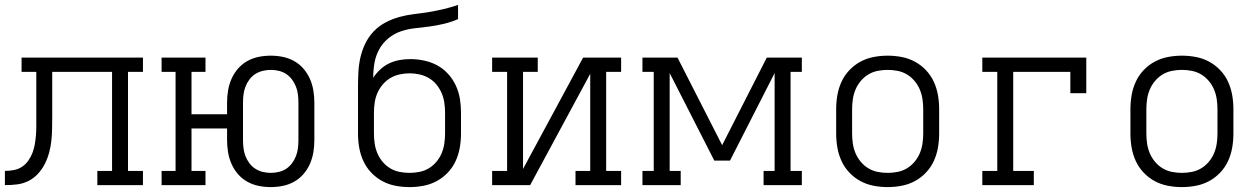

<svg xmlns="http://www.w3.org/2000/svg" viewBox="-20 -755 5140 783"><path d="M0 0V-58Q18 -58 36.5 -61.5Q55 -65 70 -75Q85 -85 95.5 -100Q106 -115 112.5 -132Q119 -149 122 -167Q125 -185 126.5 -203Q128 -221 128 -239.5Q128 -258 128 -276V-462H68V-520H563V-462H502V-58H563V0H377V-58H437V-462H193V-280Q193 -255 192.5 -230.5Q192 -206 189.5 -181.5Q187 -157 180.5 -133Q174 -109 163 -87Q152 -65 135 -46.5Q118 -28 96 -17Q74 -6 49.5 -3Q25 0 0 0Z M1084 8Q1059 8 1034.5 3Q1010 -2 988.5 -14Q967 -26 950.5 -45Q934 -64 924 -87Q914 -110 910 -134.5Q906 -159 906 -184V-231H761V-58H818V0H639V-58H696V-462H639V-520H818V-462H761V-289H906V-336Q906 -361 910 -385.5Q914 -410 924 -433Q934 -456 950.5 -475Q967 -494 988.5 -506Q1010 -518 1034.5 -523Q1059 -528 1084 -528Q1109 -528 1133.5 -523Q1158 -518 1179.5 -506Q1201 -494 1217.5 -475Q1234 -456 1244 -433Q1254 -410 1258 -385.5Q1262 -361 1262 -336V-184Q1262 -159 1258 -134.5Q1254 -110 1244 -87Q1234 -64 1217.5 -45Q1201 -26 1179.5 -14Q1158 -2 1133.5 3Q1109 8 1084 8ZM1084 -50Q1101 -50 1117.5 -54Q1134 -58 1147.5 -67Q1161 -76 1171 -89.5Q1181 -103 1187 -118.5Q1193 -134 1195 -150.5Q1197 -167 1197 -184V-336Q1197 -353 1195 -369.5Q1193 -386 1187 -401.5Q1181 -417 1171 -430.5Q1161 -444 1147.5 -453Q1134 -462 1117.5 -466Q1101 -470 1084 -470Q1068 -470 1051.5 -466Q1035 -462 1021 -453Q1007 -444 997 -430.5Q987 -417 981 -401.5Q975 -386 973 -369.5Q971 -353 971 -336V-184Q971 -167 973 -150.5Q975 -134 981 -118.5Q987 -103 997 -89.5Q1007 -76 1021 -67Q1035 -58 1051.5 -54Q1068 -50 1084 -50Z M1650 8Q1621 8 1592.5 2.5Q1564 -3 1539 -16.5Q1514 -30 1494 -51Q1474 -72 1462 -98Q1450 -124 1445 -152.5Q1440 -181 1440 -210V-398Q1440 -429 1441.5 -459.5Q1443 -490 1449.5 -519.5Q1456 -549 1469.5 -577Q1483 -605 1504 -627Q1525 -649 1552.5 -663.5Q1580 -678 1609.5 -686Q1639 -694 1669 -697.5Q1699 -701 1729.5 -706Q1760 -711 1789.5 -718Q1819 -725 1848 -735V-677Q1820 -665 1791 -658Q1762 -651 1732.5 -647Q1703 -643 1673.5 -640Q1644 -637 1615.5 -627.5Q1587 -618 1563.5 -598.5Q1540 -579 1526 -553Q1512 -527 1507 -497.5Q1502 -468 1502 -438Q1514 -456 1530.5 -471.5Q1547 -487 1567 -496.5Q1587 -506 1609 -510Q1631 -514 1653 -514Q1681 -514 1709.5 -508Q1738 -502 1763 -488.5Q1788 -475 1807.5 -453.5Q1827 -432 1839 -406Q1851 -380 1855.5 -352Q1860 -324 1860 -296V-210Q1860 -181 1855 -152.5Q1850 -124 1838 -98Q1826 -72 1806 -51Q1786 -30 1761 -16.5Q1736 -3 1707.5 2.5Q1679 8 1650 8ZM1650 -50Q1670 -50 1690.5 -54Q1711 -58 1728.5 -68.5Q1746 -79 1759.5 -95Q1773 -111 1781 -130Q1789 -149 1792 -169.5Q1795 -190 1795 -210V-296Q1795 -316 1792 -336.5Q1789 -357 1781 -375.5Q1773 -394 1760 -410Q1747 -426 1729 -436.5Q1711 -447 1691 -451.5Q1671 -456 1650 -456Q1630 -456 1609.5 -451.5Q1589 -447 1571.5 -436.5Q1554 -426 1540.5 -410Q1527 -394 1519 -375.5Q1511 -357 1508 -336.5Q1505 -316 1505 -296V-210Q1505 -190 1508 -169.5Q1511 -149 1519 -130Q1527 -111 1540.5 -95Q1554 -79 1571.5 -68.5Q1589 -58 1609.5 -54Q1630 -50 1650 -50Z M1987 0V-58H2048V-462H1987V-520H2173V-462H2113V-66L2358 -520H2513V-462H2452V-58H2513V0H2327V-58H2387V-454L2142 0Z M2600 0V-58H2646V-462H2600V-520H2743L2925 -163L3107 -520H3250V-462H3204V-58H3250V0H3094V-58H3139V-457L2957 -100H2893L2711 -457V-58H2756V0Z M3600 8Q3571 8 3542.5 2.5Q3514 -3 3489 -16.5Q3464 -30 3444 -51Q3424 -72 3412 -98Q3400 -124 3395 -152.5Q3390 -181 3390 -210V-310Q3390 -339 3395 -367.5Q3400 -396 3412 -422Q3424 -448 3444 -469Q3464 -490 3489 -503.5Q3514 -517 3542.5 -522.5Q3571 -528 3600 -528Q3629 -528 3657.5 -522.5Q3686 -517 3711 -503.5Q3736 -490 3756 -469Q3776 -448 3788 -422Q3800 -396 3805 -367.5Q3810 -339 3810 -310V-210Q3810 -181 3805 -152.5Q3800 -124 3788 -98Q3776 -72 3756 -51Q3736 -30 3711 -16.5Q3686 -3 3657.5 2.5Q3629 8 3600 8ZM3600 -50Q3620 -50 3640.5 -54Q3661 -58 3678.5 -68.5Q3696 -79 3709.5 -95Q3723 -111 3731 -130Q3739 -149 3742 -169.5Q3745 -190 3745 -210V-310Q3745 -330 3742 -350.5Q3739 -371 3731 -390Q3723 -409 3709.5 -425Q3696 -441 3678.5 -451.5Q3661 -462 3640.5 -466Q3620 -470 3600 -470Q3580 -470 3559.5 -466Q3539 -462 3521.5 -451.5Q3504 -441 3490.5 -425Q3477 -409 3469 -390Q3461 -371 3458 -350.5Q3455 -330 3455 -310V-210Q3455 -190 3458 -169.5Q3461 -149 3469 -130Q3477 -111 3490.5 -95Q3504 -79 3521.5 -68.5Q3539 -58 3559.5 -54Q3580 -50 3600 -50Z M3986 0V-58H4047V-462H3986V-520H4410V-375H4345V-462H4112V-58H4196V0Z M4800 8Q4771 8 4742.5 2.5Q4714 -3 4689 -16.5Q4664 -30 4644 -51Q4624 -72 4612 -98Q4600 -124 4595 -152.5Q4590 -181 4590 -210V-310Q4590 -339 4595 -367.5Q4600 -396 4612 -422Q4624 -448 4644 -469Q4664 -490 4689 -503.5Q4714 -517 4742.5 -522.5Q4771 -528 4800 -528Q4829 -528 4857.5 -522.5Q4886 -517 4911 -503.5Q4936 -490 4956 -469Q4976 -448 4988 -422Q5000 -396 5005 -367.5Q5010 -339 5010 -310V-210Q5010 -181 5005 -152.5Q5000 -124 4988 -98Q4976 -72 4956 -51Q4936 -30 4911 -16.5Q4886 -3 4857.5 2.5Q4829 8 4800 8ZM4800 -50Q4820 -50 4840.5 -54Q4861 -58 4878.5 -68.5Q4896 -79 4909.5 -95Q4923 -111 4931 -130Q4939 -149 4942 -169.5Q4945 -190 4945 -210V-310Q4945 -330 4942 -350.5Q4939 -371 4931 -390Q4923 -409 4909.5 -425Q4896 -441 4878.5 -451.5Q4861 -462 4840.5 -466Q4820 -470 4800 -470Q4780 -470 4759.5 -466Q4739 -462 4721.5 -451.5Q4704 -441 4690.5 -425Q4677 -409 4669 -390Q4661 -371 4658 -350.5Q4655 -330 4655 -310V-210Q4655 -190 4658 -169.5Q4661 -149 4669 -130Q4677 -111 4690.5 -95Q4704 -79 4721.5 -68.5Q4739 -58 4759.5 -54Q4780 -50 4800 -50Z"/></svg>

Font: Iosevka Etoile Light
Style: Regular
Weight: 300
Designer: Belleve Invis
Foundry: Belleve Invis
Version: Version 25.0.1; ttfautohint (v1.8.4)